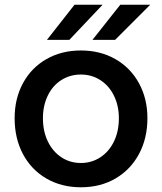

<svg xmlns="http://www.w3.org/2000/svg" viewBox="-20 -783 687 814"><path d="M42 -282Q42 -365 77.5 -430.5Q113 -496 177 -532.5Q241 -569 323 -569Q405 -569 469 -532.5Q533 -496 569 -430.5Q605 -365 605 -282Q605 -197 569.5 -130.5Q534 -64 470 -26.5Q406 11 323 11Q241 11 177 -26Q113 -63 77.5 -129.5Q42 -196 42 -282ZM484 -282Q484 -334 463.5 -376.5Q443 -419 406 -443Q369 -467 323 -467Q277 -467 240 -443.5Q203 -420 182.5 -377.5Q162 -335 162 -282Q162 -226 183 -183Q204 -140 240.5 -116Q277 -92 323 -92Q369 -92 406 -116.5Q443 -141 463.5 -184Q484 -227 484 -282ZM274 -614H179L296 -763H415ZM468 -614H372L490 -763H617Z"/></svg>

Font: Open Sauce One SemiBold
Style: Regular
Weight: 600
Designer: Alfredo Marco Pradil
Foundry: Creative Sauce Fz LLC
Version: Version 1.477